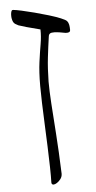

<svg xmlns="http://www.w3.org/2000/svg" viewBox="-58 -650 461 925"><g transform="rotate(-5 172.0 -187.5)"><path d="M163 240Q159 240 156 237.5Q153 235 153 229Q154 200 153 154.5Q152 109 150 55Q148 1 145.5 -54.5Q143 -110 141.5 -157.5Q140 -205 140 -238Q140 -306 146.5 -354Q153 -402 159.5 -439Q166 -476 165 -510Q128 -519 98.5 -527.5Q69 -536 61 -539Q53 -543 46.5 -547Q40 -551 36.5 -558Q33 -565 31 -577Q30 -586 30.5 -594.5Q31 -603 33.5 -609.5Q36 -616 43 -615Q55 -614 82.5 -608Q110 -602 144.5 -593Q179 -584 212 -574Q245 -564 268 -554.5Q291 -545 296 -539Q303 -531 305 -520Q307 -509 307 -496Q307 -487 300.5 -484.5Q294 -482 284 -483Q249 -490 232 -490.5Q215 -491 209 -486.5Q203 -482 202 -472Q195 -424 189 -372.5Q183 -321 182 -256Q182 -212 186 -150Q190 -88 196 -4Q202 80 206 191Q206 205 198 216Q190 227 180 233.5Q170 240 163 240Z"/></g></svg>

Font: Noto Rashi Hebrew Light
Style: Regular
Weight: 300
Version: Version 1.006